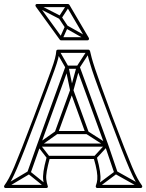

<svg xmlns="http://www.w3.org/2000/svg" viewBox="-33 -938 736 966"><path d="M105 -73 121 -67 170 -205Q170 -205 170 -205Q170 -205 170 -205L312 -597Q313 -599 307.5 -595.5Q302 -592 304 -592H360Q362 -592 356.5 -595.5Q351 -599 352 -597L495 -205Q496 -205 495.5 -205Q495 -205 495 -205L542 -67L558 -73L511 -211Q511 -211 511 -211Q511 -211 511 -211L368 -603Q365 -608 360 -608H304Q299 -608 296 -603L154 -211Q154 -211 154 -211Q154 -211 154 -211ZM503 -200V-216H162V-200ZM265 -684 251 -676 297 -596Q297 -595 296.5 -597Q296 -599 296 -598L320 -481Q322 -475 328 -475Q334 -475 336 -481L368 -598Q368 -599 367 -597Q366 -595 367 -596L419 -676L405 -684L353 -604Q353 -604 353 -603.5Q353 -603 352 -602L320 -485Q319 -479 328.5 -478.5Q338 -478 336 -485L312 -602Q312 -602 311.5 -602.5Q311 -603 311 -604ZM256 -264 246 -278 157 -215Q155 -213 154.5 -209.5Q154 -206 156 -203L204 -141L216 -151L168 -213Q167 -215 165.5 -207.5Q164 -200 167 -201ZM409 -278 401 -264 499 -201Q502 -200 500.5 -208Q499 -216 497 -213L440 -151L452 -141L509 -203Q511 -205 511 -209Q511 -213 507 -215ZM195 6 205 -6 118 -76Q116 -78 113.5 -78.5Q111 -79 109 -77L-9 -7L-1 7L117 -63Q119 -65 112.5 -65.5Q106 -66 108 -64ZM671 7 679 -7 554 -77Q552 -79 549.5 -78.5Q547 -78 545 -76L451 -6L461 6L555 -64Q557 -65 550.5 -65Q544 -65 546 -63ZM210 -138H446L438 -144Q450 -103 454 -77.5Q458 -52 456.5 -35Q455 -18 449 -3Q448 1 450 4.5Q452 8 456 8H675Q680 8 682 3.5Q684 -1 681 -5Q670 -20 658.5 -41Q647 -62 631.5 -98.5Q616 -135 592 -196Q568 -257 532 -352Q499 -441 478 -499Q457 -557 445.5 -591.5Q434 -626 428.5 -646.5Q423 -667 420 -681Q419 -684 417 -686Q415 -688 412 -688H258Q255 -688 252.5 -686Q250 -684 250 -680Q249 -665 243.5 -643.5Q238 -622 225 -586.5Q212 -551 191 -494Q170 -437 138 -352Q102 -257 78 -196Q54 -135 38.5 -98.5Q23 -62 11.5 -41Q0 -20 -11 -5Q-14 -1 -12 3.5Q-10 8 -5 8H200Q205 8 207 4.5Q209 1 207 -3Q202 -18 200 -35Q198 -52 202.5 -77.5Q207 -103 218 -144ZM320 -480 397 -268 405 -279H251L259 -268L336 -480ZM210 -154Q207 -154 205 -152.5Q203 -151 202 -148Q190 -104 186 -76.5Q182 -49 184.5 -31Q187 -13 193 3L200 -8H-5L1 5Q13 -10 24.5 -31.5Q36 -53 52 -90Q68 -127 92 -188.5Q116 -250 152 -346Q185 -433 206.5 -491Q228 -549 241 -585Q254 -621 259.5 -643Q265 -665 266 -680L258 -672H412L404 -679Q407 -664 412.5 -643.5Q418 -623 429.5 -587.5Q441 -552 462.5 -494Q484 -436 518 -346Q554 -250 578 -188.5Q602 -127 618 -90Q634 -53 645.5 -31.5Q657 -10 669 5L675 -8H456L463 3Q470 -13 472 -31Q474 -49 470 -76.5Q466 -104 454 -148Q453 -151 451 -152.5Q449 -154 446 -154ZM336 -486Q334 -491 328 -491Q322 -491 320 -486L243 -274Q242 -270 244.5 -266.5Q247 -263 251 -263H405Q410 -263 412 -266.5Q414 -270 413 -274ZM294 -799 308 -807 277 -854 263 -846ZM157 -917 149 -903 266 -843Q269 -842 272 -842.5Q275 -843 277 -846L316 -906L302 -914L263 -854Q262 -852 269 -854Q276 -856 274 -857ZM403 -736 411 -750 305 -810Q302 -812 299 -811Q296 -810 294 -806L267 -746L281 -740L308 -800Q310 -803 302 -800.5Q294 -798 297 -796ZM407 -751H274L280 -748L159 -915L153 -902H309L302 -906L400 -739ZM407 -735Q412 -735 414 -739Q416 -743 414 -747L316 -914Q312 -918 309 -918H153Q148 -918 146 -914Q144 -910 147 -905L268 -738Q269 -737 270.5 -736Q272 -735 274 -735Z"/></svg>

Font: Tilt Prism
Style: Regular
Weight: 400
Version: Version 1.000